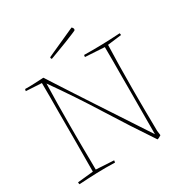

<svg xmlns="http://www.w3.org/2000/svg" viewBox="-185 -970 1095 1131"><g transform="rotate(-30 362.5 -405.0)"><path d="M564 7Q463 -143 367 -297Q271 -451 162 -605Q160 -541 159 -469Q158 -397 158 -330Q158 -297 158 -254.5Q158 -212 158.5 -168Q159 -124 159.5 -85.5Q160 -47 160 -21L281 -14Q281 -8 279 0Q214 -2 155 0Q96 2 34 6Q32 2 32 -8L139 -19Q139 -66 139.5 -121Q140 -176 140 -231Q140 -286 140 -330Q140 -370 140 -421Q140 -472 140.5 -524.5Q141 -577 140 -621L34 -627Q34 -630 35 -633.5Q36 -637 37 -640Q66 -639 103 -641Q140 -643 163 -644Q176 -624 205 -579Q234 -534 273 -474Q312 -414 355 -348.5Q398 -283 439 -220.5Q480 -158 513.5 -107Q547 -56 566 -27Q566 -110 566.5 -190Q567 -270 567 -330Q567 -370 567 -420.5Q567 -471 567.5 -523Q568 -575 567 -619L436 -627Q436 -632 438 -640Q503 -639 562 -640.5Q621 -642 683 -646Q685 -642 685 -633L590 -621Q588 -565 586.5 -486Q585 -407 585 -330Q585 -297 585 -255Q585 -213 585.5 -171Q586 -129 586.5 -93.5Q587 -58 587 -38L591 -6Q585 -2 577.5 2Q570 6 564 7ZM262 -715Q261 -716 259.5 -718.5Q258 -721 258 -722V-728L286 -741L439 -810L455 -817Q460 -813 464 -804L463 -795Q462 -793 438 -783Q414 -773 380 -759.5Q346 -746 313 -734Q280 -722 262 -715Z"/></g></svg>

Font: Labrada Thin
Style: Regular
Weight: 100
Designer: Mercedes Jáuregui
Foundry: Omnibus-Type Team
Version: Version 1.000; ttfautohint (v1.8.4.7-5d5b)